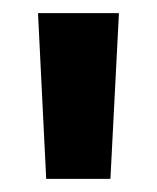

<svg xmlns="http://www.w3.org/2000/svg" viewBox="-20 -681 240 293"><path d="M161.5 -661 148.5 -408H50.5L38 -661Z"/></svg>

Font: Anek Devanagari Medium SemiBold
Style: Regular
Weight: 600
Version: Version 1.003